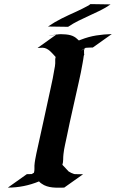

<svg xmlns="http://www.w3.org/2000/svg" viewBox="-20 -900 556 920"><path d="M248.5 -733.4Q240.2 -731.9 232.2 -731Q224.1 -730 215.8 -728.5Q211.9 -728 213.9 -728.5Q215.8 -729 221.2 -730Q226.6 -731 234.1 -732.2Q241.7 -733.4 250 -734.4L251 -734.9H255.9Q256.3 -734.9 256.6 -735.1Q256.8 -735.4 257.8 -735.4Q263.7 -736.3 270 -736.3Q276.4 -736.3 282.2 -735.8Q297.4 -735.4 308.3 -733.4Q319.3 -731.4 327.9 -727.8Q336.4 -724.1 343.5 -718.8Q350.6 -713.4 357.9 -706.1L368.2 -710Q404.3 -724.1 440.7 -730Q477.1 -735.8 515.6 -736.8L424.8 -672.4Q416.5 -671.9 407.7 -671.9Q398.9 -671.9 390.6 -670.9L367.2 -656.7L378.9 -662.6Q382.8 -665 384.8 -666.5Q386.7 -668 384.3 -666.5L383.3 -664.6L383.8 -665Q389.2 -667.5 388.2 -666.5Q387.2 -665.5 383.3 -663.1Q382.3 -657.7 382.8 -652.8Q383.3 -647.9 382.8 -642.6V-642.1Q384.8 -641.6 383.3 -638.2Q381.8 -634.8 381.3 -632.3Q380.4 -624 378.9 -615.5Q377.4 -606.9 376 -598.6Q372.1 -575.2 367.4 -552.5Q362.8 -529.8 357.4 -506.3Q343.3 -441.4 328.6 -377.7Q314 -314 300.8 -249Q296.4 -227.1 291.5 -205.6Q286.6 -184.1 284.2 -162.1Q282.7 -148.9 282.7 -135.5Q282.7 -122.1 278.8 -109.4L279.3 -109.9Q287.1 -102.5 293.9 -94.5Q300.8 -86.4 308.6 -78.6Q315.4 -74.2 321.8 -71.3Q328.1 -68.4 335.9 -65.9Q346.7 -64.9 357.2 -65.2Q367.7 -65.4 378.4 -65.4L287.6 -1Q273.4 -1 259 -0.7Q244.6 -0.5 231 -2Q217.3 -3.4 204.1 -7.6Q190.9 -11.7 178.7 -20.5Q171.9 -24.9 167 -30.8Q94.7 -1 17.6 -1L108.4 -65.4Q114.3 -65.4 120.1 -65.7Q126 -65.9 131.8 -65.9H132.3Q133.3 -66.9 135.3 -67.9Q138.2 -69.3 142.6 -72.3Q145 -80.6 145 -89.4Q145 -98.1 145 -106.4Q146 -121.1 148.7 -135.7Q151.4 -150.4 154.3 -164.6Q171.4 -244.6 189.2 -323.2Q207 -401.9 223.6 -481.4Q228.5 -503.4 232.9 -525.1Q237.3 -546.9 240.7 -568.8Q241.7 -574.7 243.2 -582.3Q244.6 -589.8 244.6 -596.2Q245.1 -603.5 244.6 -610.6Q244.1 -617.7 246.1 -624.5Q246.1 -625 246.3 -625.5Q246.6 -626 246.6 -627Q239.7 -634.3 233.2 -641.8Q226.6 -649.4 219.2 -655.8Q211.9 -662.1 203.4 -666.5Q194.8 -670.9 184.1 -671.4Q181.6 -671.4 179.2 -671.1Q176.8 -670.9 174.3 -670.9Q172.9 -670.9 170.4 -670.7Q168 -670.4 166.5 -670.4H165.5Q164.1 -669.9 162.8 -670.2Q161.6 -670.4 160.2 -670.4ZM509.8 -878.9Q485.8 -862.3 460 -849.6Q434.1 -836.9 407.7 -825Q381.3 -813 355.7 -800.3Q330.1 -787.6 306.2 -771.5L210 -772.9Q242.2 -794.9 276.1 -811.8Q310.1 -828.6 345.2 -844.2Q374 -857.4 401.9 -872.6Q402.3 -872.6 402.6 -872.8Q402.8 -873 403.3 -873Q403.3 -873 404.3 -874L413.6 -880.4ZM235.4 -68.4Q234.4 -67.9 232.7 -66.9Q231 -65.9 229 -64.9Z"/></svg>

Font: Autopia Bold Italic
Style: Bold Italic
Weight: 700
Italic angle: -104°
Designer: Antoine Gelgon
Foundry: Antoine Gelgon
Version: V.1.0